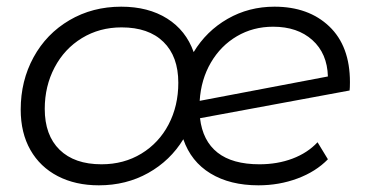

<svg xmlns="http://www.w3.org/2000/svg" viewBox="-20 -550 1108 575"><path d="M1028 -304Q1028 -287 1027 -279L579 -196Q587 -128 631.5 -93Q676 -58 757 -58Q811 -58 856 -75Q901 -92 931 -124L962 -73Q926 -36 871 -15.5Q816 5 754 5Q669 5 610.5 -30.5Q552 -66 529 -133Q490 -69 424 -32Q358 5 276 5Q206 5 153 -22.5Q100 -50 71 -101Q42 -152 42 -222Q42 -308 80.5 -378.5Q119 -449 188 -489.5Q257 -530 343 -530Q424 -530 480.5 -494.5Q537 -459 560 -394Q598 -457 661.5 -493.5Q725 -530 802 -530Q904 -530 966 -471Q1028 -412 1028 -304ZM578 -248 962 -321Q960 -390 915.5 -430Q871 -470 798 -470Q738 -470 689.5 -441.5Q641 -413 611.5 -362.5Q582 -312 578 -248ZM514 -302Q514 -381 469.5 -424.5Q425 -468 344 -468Q278 -468 225.5 -436Q173 -404 143.5 -348Q114 -292 114 -224Q114 -145 158.5 -101.5Q203 -58 284 -58Q351 -58 403.5 -90Q456 -122 485 -177.5Q514 -233 514 -302Z"/></svg>

Font: Montserrat Alternates
Style: Italic
Weight: 400
Italic angle: -11.3°
Designer: Julieta Ulanovsky
Foundry: Julieta Ulanovsky
Version: Version 7.200